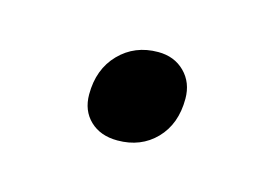

<svg xmlns="http://www.w3.org/2000/svg" viewBox="-34 -366 290 206"><g transform="rotate(15 111.0 -263.5)"><path d="M63 -252Q63 -280 80 -297.5Q97 -315 123 -315Q141 -315 152.5 -303.5Q164 -292 164 -274Q164 -246 147.5 -229Q131 -212 105 -212Q86 -212 74.5 -223Q63 -234 63 -252Z"/></g></svg>

Font: Sarabun ExtraLight
Style: Italic
Weight: 275
Italic angle: -10°
Designer: Suppakit Chalermlarp | Katatrad Co.,Ltd.
Foundry: Cadson Demak Co.,Ltd.
Version: Version 1.000; ttfautohint (v1.6)